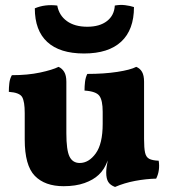

<svg xmlns="http://www.w3.org/2000/svg" viewBox="-20 -732 670 761"><path d="M232 6Q158 6 118 -35Q78 -76 78 -179V-284Q78 -329 68 -347Q58 -365 15 -368Q15 -385 17 -402.5Q19 -420 27 -434Q90 -434 139 -444.5Q188 -455 212 -467Q226 -461 234.5 -447Q243 -433 243 -408V-204Q243 -137 255.5 -111.5Q268 -86 296 -86Q332 -86 359.5 -124Q387 -162 387 -241V-289Q387 -334 374 -352Q361 -370 315 -373Q315 -390 317 -407.5Q319 -425 326 -439Q392 -439 444.5 -447Q497 -455 520 -467Q535 -461 543 -447Q551 -433 551 -408V-181Q551 -145 555 -127Q559 -109 571.5 -102.5Q584 -96 609 -95Q612 -76 609.5 -58Q607 -40 599 -24Q558 -23 515.5 -15Q473 -7 436 9Q417 2 409 -11Q401 -24 401 -48Q401 -68 407 -96Q394 -60 371 -39Q350 -19 315 -6.5Q280 6 232 6ZM511 -704Q511 -614 460.5 -567Q410 -520 313 -520Q217 -520 167.5 -565.5Q118 -611 118 -699Q158 -716 207 -710Q214 -671 245 -648.5Q276 -626 326 -626Q375 -626 404 -648.5Q433 -671 435 -710Q456 -714 476 -711.5Q496 -709 511 -704Z"/></svg>

Font: Vollkorn ExtraBold
Style: Regular
Weight: 800
Designer: Friedrich Althausen
Foundry: Friedrich Althausen
Version: Version 5.000; ttfautohint (v1.8.3)